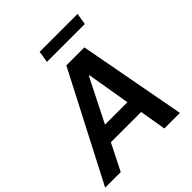

<svg xmlns="http://www.w3.org/2000/svg" viewBox="-262 -1068 1226 1226"><g transform="rotate(-45 351.5 -454.5)"><path d="M638.8 -909.1H296.5L284.1 -830.6H626.1ZM513.5 0H654.1L518.5 -727.3H355.8L-21 0H119.7L209.9 -179.3H483.3ZM262.8 -285.2 410.2 -578.1H415.8L465.2 -285.2Z"/></g></svg>

Font: TID UI Semi Bold
Style: Italic
Weight: 600
Italic angle: -9.39999°
Designer: The TID Project Authors
Foundry: Bakken & Bæck
Version: Version 1.001;hotconv 1.0.109;makeotfexe 2.5.65596